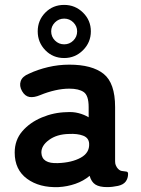

<svg xmlns="http://www.w3.org/2000/svg" viewBox="-20 -757 574 784"><path d="M219 7Q141 10 90.5 -27Q40 -64 40 -134Q40 -185 71 -221Q102 -257 151 -277.5Q200 -298 252 -299Q278 -301 301 -295Q324 -289 342 -278V-320Q342 -367 322 -381Q302 -395 263 -395Q235 -395 204.5 -388Q174 -381 145 -369Q119 -358 100.5 -361Q82 -364 70 -385Q58 -406 64.5 -425.5Q71 -445 98 -456Q134 -473 176.5 -483Q219 -493 263 -493Q356 -493 403 -455.5Q450 -418 450 -320V-99Q450 -89 452.5 -83Q455 -77 457 -74Q466 -61 476.5 -59Q487 -57 495 -56.5Q503 -56 503 -47Q503 -29 493.5 -16Q484 -3 462 2Q439 7 417 7Q386 7 369.5 -3.5Q353 -14 346 -39Q321 -18 288 -6.5Q255 5 219 7ZM217 -91Q273 -93 309.5 -113Q346 -133 344 -170Q343 -194 319.5 -203Q296 -212 261 -210Q212 -209 180 -185.5Q148 -162 149 -133Q151 -88 217 -91ZM242 -520Q196 -520 165 -552Q134 -584 134 -629Q134 -674 165 -705.5Q196 -737 242 -737Q287 -737 319 -705.5Q351 -674 351 -629Q351 -584 319 -552Q287 -520 242 -520ZM242 -576Q264 -576 279.5 -591.5Q295 -607 295 -629Q295 -650 279.5 -665.5Q264 -681 242 -681Q220 -681 204.5 -665.5Q189 -650 189 -629Q189 -607 204.5 -591.5Q220 -576 242 -576Z"/></svg>

Font: Zen Maru Gothic
Style: Bold
Weight: 700
Designer: Yoshimichi Ohira
Foundry: Positype
Version: Version 1.001